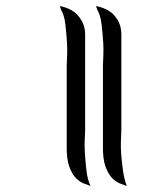

<svg xmlns="http://www.w3.org/2000/svg" viewBox="-20 -628 500 636"><path d="M178 -608Q204 -603 222 -591Q238 -581 251 -558.5Q264 -536 262 -498V-309V-197Q261 -178 260.5 -159.5Q260 -141 261 -124Q263 -92 266.5 -62Q270 -32 280 -12Q273 -15 259.5 -19.5Q246 -24 232.5 -37Q219 -50 209.5 -76Q200 -102 201 -148V-325V-410Q202 -430 202.5 -449Q203 -468 202 -486Q200 -517 196.5 -547.5Q193 -578 182 -596Q180 -604 179 -605ZM298 -608Q324 -603 342 -591Q359 -581 371.5 -558.5Q384 -536 382 -498V-309V-197Q381 -178 380.5 -159.5Q380 -141 381 -124Q383 -92 387.5 -62Q392 -32 400 -12Q393 -15 379.5 -19.5Q366 -24 352.5 -37Q339 -50 329.5 -76Q320 -102 321 -148V-325V-410Q322 -430 322.5 -449Q323 -468 322 -486Q320 -517 316.5 -547.5Q313 -578 302 -596Q300 -604 299 -605Z"/></svg>

Font: Ekushey Lalsalu
Style: Regular
Weight: 400
Designer: Al Mamun Sumon
Foundry: Al Mamun Sumon
Version: Version 1.0